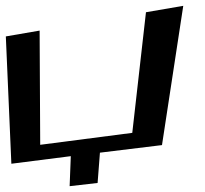

<svg xmlns="http://www.w3.org/2000/svg" viewBox="-67 -528 704 659"><path d="M434 -486 387 -72 71 -31 69 -423 -47 -403 -28 34 176 8 172 111 268 100 276 -4 489 -30 562 -508Z"/></svg>

Font: Gamestation Warped
Style: Regular
Weight: 400
Designer: Jonas Hecksher
Foundry: Jonas Hecksher, Playtypeª, e-types AS
Version: Version 1.003